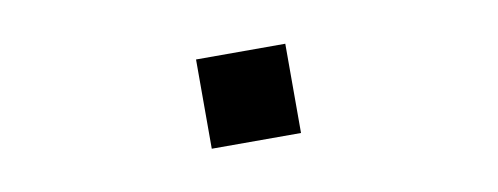

<svg xmlns="http://www.w3.org/2000/svg" viewBox="-32 -566 1065 411"><g transform="rotate(-10 500.0 -360.0)"><path d="M403 -263V-457H597V-263Z"/></g></svg>

Font: M PLUS 1 Code
Style: Regular
Weight: 400
Designer: Coji Morishita
Foundry: UNDERFOREST DESIGN
Version: Version 1.005